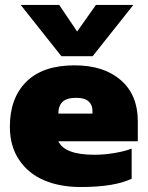

<svg xmlns="http://www.w3.org/2000/svg" viewBox="-20 -749 599 779"><path d="M229 -521 64 -729H220.2L293 -621.1L369.1 -729H521L356 -521ZM308.1 9.8Q223.6 9.8 159.4 -17.3Q95.2 -44.4 57.6 -100.3Q20 -156.2 20 -234.9Q20 -351.1 86.9 -417.5Q153.8 -483.9 282.2 -483.9Q401.4 -483.9 470.2 -423.8Q539.1 -363.8 539.1 -257.8V-175.8H216.8Q242.7 -121.1 362.8 -121.1Q404.3 -121.1 446 -128.4Q487.8 -135.7 514.2 -146V-23.9Q443.8 9.8 308.1 9.8ZM216.8 -288.1H355V-300.8Q355 -323.7 339.1 -337.9Q323.2 -352.1 289.1 -352.1Q250.5 -352.1 233.6 -335.7Q216.8 -319.3 216.8 -288.1Z"/></svg>

Font: Kanit ExtraBold
Style: Regular
Weight: 800
Designer: Katatrad Team
Foundry: CadsonDemak
Version: Version 1.000;PS 001.000;hotconv 1.0.88;makeotf.lib2.5.64775